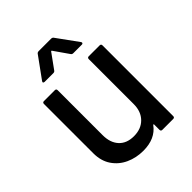

<svg xmlns="http://www.w3.org/2000/svg" viewBox="-199 -816 939 939"><g transform="rotate(-45 270.5 -346.5)"><path d="M383 -509H458Q468 -509 468 -499V-10Q468 0 458 0H383Q373 0 373 -10V-47Q373 -49 371.5 -49.5Q370 -50 368 -48Q328 7 245 7Q196 7 154.5 -12Q113 -31 88 -68Q63 -105 63 -158V-499Q63 -509 73 -509H148Q158 -509 158 -499V-188Q158 -136 185.5 -106Q213 -76 263 -76Q313 -76 343 -106.5Q373 -137 373 -188V-499Q373 -509 383 -509ZM136 -585 215 -694Q219 -700 228 -700H313Q322 -700 326 -694L405 -585Q407 -583 407 -579Q407 -577 405 -575Q403 -573 399 -573H340Q332 -573 328 -579L275 -655Q274 -657 272 -657Q270 -657 269 -655L214 -579Q210 -573 202 -573H142Q136 -573 134 -576.5Q132 -580 136 -585Z"/></g></svg>

Font: Amber EN Medium
Style: Regular
Weight: 500
Designer: Jeremy Tribby
Foundry: Tribby Type Co.
Version: Version 1.403 November 24, 2021